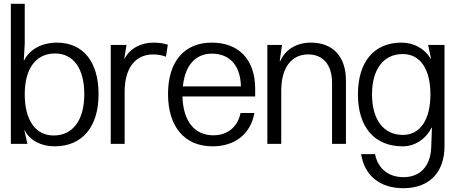

<svg xmlns="http://www.w3.org/2000/svg" viewBox="-20 -756 2393 1009"><path d="M267 13C412 13 498 -89 498 -261C498 -431 417 -532 279 -532C200 -532 136 -497 107 -439H105L110 -525V-736H37V0H124L108 -71H110C136 -19 195 13 267 13ZM110 -261C110 -396 169 -475 269 -475C366 -475 423 -396 423 -261C423 -125 363 -44 262 -44C166 -44 110 -125 110 -261Z M635 0V-273C635 -397 690 -470 785 -470C807 -470 832 -466 852 -458L862 -521C843 -528 815 -532 787 -532C719 -532 663 -501 635 -448H633L645 -520H562V0Z M1317 -162H1244C1229 -88 1175 -45 1101 -45C1002 -45 942 -120 939 -249H1321V-289C1321 -442 1236 -532 1093 -532C948 -532 863 -432 863 -262C863 -90 950 13 1097 13C1215 13 1297 -52 1317 -162ZM941 -302C952 -412 1007 -474 1093 -474C1188 -474 1244 -411 1246 -302Z M1458 0V-279C1458 -399 1510 -470 1600 -470C1678 -470 1725 -415 1725 -321V0H1798V-333C1798 -458 1730 -532 1614 -532C1539 -532 1479 -496 1453 -435H1450L1462 -520H1385V0Z M2316 11V-520H2230L2245 -448H2243C2211 -501 2155 -532 2089 -532C1946 -532 1861 -431 1861 -260C1861 -88 1948 13 2096 13C2159 13 2216 -23 2248 -85H2250L2246 20C2242 117 2188 175 2101 175C2021 175 1966 130 1951 54H1878C1895 167 1977 233 2099 233C2236 233 2316 151 2316 11ZM1935 -260C1935 -393 1996 -472 2097 -472C2188 -472 2242 -393 2242 -260C2242 -127 2188 -47 2097 -47C1996 -47 1935 -127 1935 -260Z"/></svg>

Font: Non Bureau Light
Style: Regular
Weight: 300
Designer: Jona Saucedo
Foundry: Non Foundry
Version: Version 1.000;FEAKit 1.0